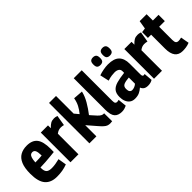

<svg xmlns="http://www.w3.org/2000/svg" viewBox="92 -1617 2488 2488"><g transform="rotate(-45 1336.5 -373.0)"><path d="M239 10Q133 10 77 -54Q21 -118 21 -261Q21 -369 48.5 -433Q76 -497 126.5 -525.5Q177 -554 246 -554Q345 -554 391 -496Q437 -438 437 -305Q437 -296 436.5 -278Q436 -260 436 -247Q407 -244 363.5 -239.5Q320 -235 269.5 -231.5Q219 -228 172 -227Q172 -222 172 -214Q172 -163 194 -140Q216 -117 272 -117Q305 -117 341.5 -123Q378 -129 414 -138L433 -23Q388 -6 341.5 2Q295 10 239 10ZM172 -320Q207 -320 241.5 -322Q276 -324 293 -326Q292 -394 278.5 -418.5Q265 -443 237 -443Q220 -443 206.5 -433.5Q193 -424 184 -397Q175 -370 172 -320Z M627 -544V-492Q658 -525 683.5 -539.5Q709 -554 745 -554Q757 -554 770.5 -552Q784 -550 800 -544L776 -401Q762 -405 748 -406.5Q734 -408 723 -408Q703 -408 683.5 -401.5Q664 -395 641 -377V0H495V-544Z M1216 9Q1193 9 1173 2Q1153 -5 1129.5 -26Q1106 -47 1071 -88L970 -205V0H842V-740H970V-417L1020 -357Q1056 -400 1080.5 -447Q1105 -494 1115 -553L1248 -543Q1233 -474 1190.5 -401Q1148 -328 1097 -263L1105 -253Q1145 -206 1169 -181.5Q1193 -157 1209.5 -148.5Q1226 -140 1241 -140Q1243 -140 1246 -140.5Q1249 -141 1252 -141L1253 6Q1236 9 1216 9Z M1441 -740V-180Q1441 -146 1450.5 -135.5Q1460 -125 1476 -125Q1488 -125 1508 -131L1520 -12Q1503 -4 1480.5 3Q1458 10 1431 10Q1362 10 1328.5 -28.5Q1295 -67 1295 -163V-740Z M1542 -149Q1542 -214 1571.5 -249.5Q1601 -285 1660 -301.5Q1719 -318 1806 -328V-359Q1806 -389 1783 -404.5Q1760 -420 1722 -420Q1699 -420 1667.5 -416Q1636 -412 1593 -398L1565 -523Q1604 -537 1650.5 -545.5Q1697 -554 1734 -554Q1844 -554 1892.5 -504.5Q1941 -455 1941 -362V-167Q1941 -142 1947.5 -134Q1954 -126 1963 -126Q1975 -126 1983 -130L1993 -12Q1977 -2 1957 4Q1937 10 1910 10Q1872 10 1849.5 -4.5Q1827 -19 1816 -48Q1787 -22 1753.5 -6Q1720 10 1671 10Q1627 10 1598.5 -11.5Q1570 -33 1556 -69Q1542 -105 1542 -149ZM1676 -162Q1676 -126 1689 -110.5Q1702 -95 1723 -95Q1744 -95 1766.5 -104Q1789 -113 1806 -129V-242Q1746 -238 1711 -223.5Q1676 -209 1676 -162ZM1835 -616Q1806 -616 1790 -630.5Q1774 -645 1774 -685Q1774 -725 1790 -740.5Q1806 -756 1835 -756Q1865 -756 1881 -740.5Q1897 -725 1897 -685Q1897 -645 1881 -630.5Q1865 -616 1835 -616ZM1661 -616Q1631 -616 1615.5 -630.5Q1600 -645 1600 -685Q1600 -725 1615.5 -740.5Q1631 -756 1661 -756Q1691 -756 1707 -740.5Q1723 -725 1723 -685Q1723 -645 1707 -630.5Q1691 -616 1661 -616Z M2158 -544V-492Q2189 -525 2214.5 -539.5Q2240 -554 2276 -554Q2288 -554 2301.5 -552Q2315 -550 2331 -544L2307 -401Q2293 -405 2279 -406.5Q2265 -408 2254 -408Q2234 -408 2214.5 -401.5Q2195 -395 2172 -377V0H2026V-544Z M2545 10Q2403 10 2403 -175V-430H2344V-536L2403 -544L2422 -659H2549V-544H2653V-429H2549V-189Q2549 -150 2561 -135.5Q2573 -121 2598 -121Q2620 -121 2651 -129L2672 -13Q2638 1 2605.5 5.5Q2573 10 2545 10Z"/></g></svg>

Font: Georama SemiCondensed
Style: Bold
Weight: 700
Width: 4
Designer: Jean-Baptiste Levee
Foundry: Production Type
Version: Version 1.000